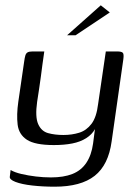

<svg xmlns="http://www.w3.org/2000/svg" viewBox="-20 -593 516 724"><path d="M186 111Q141 111 101.5 106.5Q62 102 38.5 93Q15 84 17 73L20 48Q35 57 60.5 63Q86 69 115 72.5Q144 76 172 76Q220 76 253 63Q286 50 305.5 21Q325 -8 331 -52L338 -106Q327 -86 305 -72Q283 -58 252.5 -52Q222 -46 183 -46Q112 -46 81.5 -66Q51 -86 46.5 -123Q42 -160 49 -209L71 -360Q73 -375 75.5 -383.5Q78 -392 84 -395.5Q90 -399 103 -399H147Q143 -373 140 -349.5Q137 -326 134 -303.5Q131 -281 127.5 -258Q124 -235 120 -209Q112 -152 124 -125Q136 -98 161.5 -91Q187 -84 219 -84Q251 -84 278.5 -92.5Q306 -101 325 -126Q344 -151 350 -201L379 -399H422Q437 -399 442.5 -394.5Q448 -390 445 -369L401 -60Q389 29 337 70Q285 111 186 111ZM233 -460 360 -573 394 -546 265 -460Z"/></svg>

Font: Genos
Style: Italic
Weight: 400
Italic angle: -8°
Version: Version 1.010